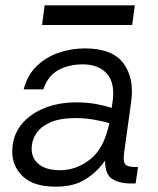

<svg xmlns="http://www.w3.org/2000/svg" viewBox="-20 -690 595 722"><path d="M191 12Q106 12 66 -26.5Q26 -65 26 -119Q26 -177 58 -218.5Q90 -260 144.5 -282.5Q199 -305 267 -305Q308 -305 343 -298.5Q378 -292 400 -284L403 -305Q414 -375 383 -411.5Q352 -448 291 -448Q239 -448 199.5 -426.5Q160 -405 143 -354H69Q83 -408 118.5 -442Q154 -476 201.5 -492Q249 -508 299 -508Q403 -508 444.5 -451.5Q486 -395 473 -305L447 -118Q442 -81 451.5 -71.5Q461 -62 491 -62H499L490 0H475Q429 0 402 -17Q375 -34 375 -86Q347 -45 302.5 -16.5Q258 12 191 12ZM99 -131Q99 -94 126.5 -72Q154 -50 206 -50Q268 -50 320 -91.5Q372 -133 391 -227Q368 -234 333.5 -240Q299 -246 264 -246Q205 -246 168.5 -229.5Q132 -213 115.5 -187Q99 -161 99 -131ZM138 -596 148 -670H487L477 -596Z"/></svg>

Font: Host Grotesk Light
Style: Italic
Weight: 300
Italic angle: -8°
Designer: Doğukan Karapınar based on Poppins by Indian Type Foundry, Jonny Pinhorn
Foundry: Element Type
Version: Version 1.001; ttfautohint (v1.8.4.7-5d5b)